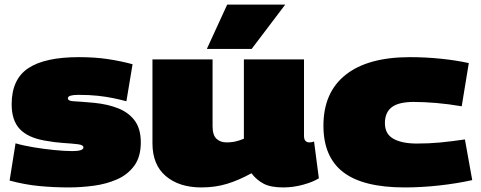

<svg xmlns="http://www.w3.org/2000/svg" viewBox="-20 -810 2104 840"><path d="M22 -20 48 -183Q82 -173 127.5 -165.5Q173 -158 218.5 -153.5Q264 -149 296 -149Q345 -149 345 -165Q345 -176 320.5 -179Q296 -182 257 -184.5Q218 -187 175 -195Q102 -208 66.5 -245.5Q31 -283 31 -354Q31 -463 103.5 -511.5Q176 -560 325 -560Q395 -560 451.5 -551.5Q508 -543 560 -529L533 -367Q503 -375 473.5 -381Q444 -387 408 -391Q372 -395 322 -395Q301 -395 289 -391.5Q277 -388 277 -380Q277 -368 302 -367Q327 -366 393 -360Q453 -354 498.5 -335.5Q544 -317 570 -281.5Q596 -246 596 -187Q596 -124 567.5 -85Q539 -46 492.5 -25.5Q446 -5 390.5 2.5Q335 10 281 10Q216 10 152.5 4Q89 -2 22 -20Z M861 10Q764 10 705.5 -39.5Q647 -89 647 -183V-550H910V-258Q910 -219 927 -203Q944 -187 971 -187Q989 -187 1005.5 -190Q1022 -193 1047 -203V-550H1310V-216Q1310 -200 1316.5 -193.5Q1323 -187 1333 -187Q1345 -187 1354 -191L1375 -30Q1350 -14 1306.5 -2Q1263 10 1219 10Q1165 10 1134 -6Q1103 -22 1080 -52Q1026 -22 974 -6Q922 10 861 10ZM885 -596 974 -790H1228L1081 -596Z M1395 -260Q1395 -406 1492.5 -483Q1590 -560 1774 -560Q1842 -560 1909.5 -553Q1977 -546 2031 -534L2000 -345Q1941 -355 1888.5 -359.5Q1836 -364 1790 -364Q1724 -364 1694 -341Q1664 -318 1664 -271Q1664 -224 1701 -203Q1738 -182 1804 -182Q1857 -182 1904.5 -186.5Q1952 -191 2014 -200L2046 -22Q1978 -7 1901 1.5Q1824 10 1750 10Q1569 10 1482 -56.5Q1395 -123 1395 -260Z"/></svg>

Font: Georama Expanded Black
Style: Regular
Weight: 900
Width: 7
Designer: Jean-Baptiste Levee
Foundry: Production Type
Version: Version 1.000